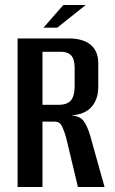

<svg xmlns="http://www.w3.org/2000/svg" viewBox="-20 -744 457 764"><path d="M50 0V-591H254Q310 -591 340.5 -566Q371 -541 371 -492V-398Q371 -349 344 -318.5Q317 -288 264 -285Q298 -282 312.5 -263Q327 -244 339 -204L396 0H290L243 -197Q236 -222 227 -241Q218 -260 198 -260H149V0ZM149 -327H213Q248 -327 262.5 -345Q277 -363 277 -400V-475Q277 -508 263.5 -523Q250 -538 222 -538H149ZM153 -634 232 -724H321L208 -634Z"/></svg>

Font: Alumni Sans Thin SemiBold
Style: Regular
Weight: 600
Version: Version 1.018